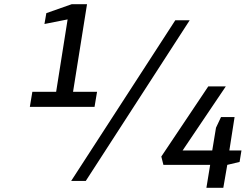

<svg xmlns="http://www.w3.org/2000/svg" viewBox="-20 -867 1191 920"><path d="M820 -770H889L391 0H321ZM987 -77H763L753 -117L978 -453H1062L855 -146H997L1015 -255L1039 -306H1104L1079 -146H1137L1128 -91L1069 -77L1050 33H969ZM445 -427 433 -355H123L135 -427H249L304 -774L193 -752L202 -804L324 -847H397L330 -427Z"/></svg>

Font: Exo Medium
Style: Italic
Weight: 500
Italic angle: -9°
Designer: Natanael Gama
Foundry: Natanael Gama
Version: Version 1.500; ttfautohint (v1.6)